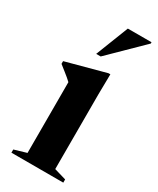

<svg xmlns="http://www.w3.org/2000/svg" viewBox="-186 -775 684 832"><g transform="rotate(30 156.0 -359.0)"><path d="M227 -508.5 225.5 -407.5V-33.5L285 -16V0H25.5V-16L86.5 -34V-388Q80.5 -394 71 -402Q61.5 -410 48.8 -420Q36 -430 21 -442V-455.5L217.5 -508.5ZM129.5 -554.5 193.5 -718H312V-711.5L152 -554.5Z"/></g></svg>

Font: Newsreader 60pt SemiBold
Style: Regular
Weight: 600
Designer: Hugues Gentile
Foundry: Production Type
Version: Version 1.003